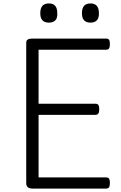

<svg xmlns="http://www.w3.org/2000/svg" viewBox="-20 -1100 703 1120"><path d="M169 0Q151 0 142 -8Q133 -16 133 -32V-852Q133 -864 142 -869.5Q151 -875 169 -875H599Q611 -875 616 -868Q621 -861 621 -843Q621 -825 616 -817.5Q611 -810 599 -810H205V-495H536Q548 -495 553.5 -488Q559 -481 559 -463Q559 -445 553.5 -437.5Q548 -430 536 -430H205V-65H599Q611 -65 616 -58Q621 -51 621 -33Q621 -15 616 -7.5Q611 0 599 0ZM265 -968Q240 -968 227.5 -981.5Q215 -995 215 -1023Q215 -1052 227.5 -1066Q240 -1080 265 -1080Q290 -1080 302 -1066Q314 -1052 314 -1023Q316 -995 303 -981.5Q290 -968 265 -968ZM508 -968Q483 -968 470.5 -981.5Q458 -995 458 -1023Q458 -1052 470.5 -1066Q483 -1080 508 -1080Q532 -1080 544.5 -1066Q557 -1052 557 -1023Q558 -995 545 -981.5Q532 -968 508 -968Z"/></svg>

Font: Playwrite GB S Light
Style: Regular
Weight: 300
Designer: Veronika Burian, José Scaglione
Foundry: TypeTogether
Version: Version 1.002